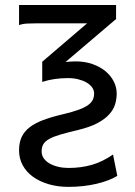

<svg xmlns="http://www.w3.org/2000/svg" viewBox="-20 -518 540 768"><path d="M449.2 185.5Q433.1 195.3 411.9 203.4Q390.6 211.4 365.7 217.3Q340.8 223.1 312.5 226.3Q284.2 229.5 253.9 229.5Q211.4 229.5 175.3 219Q139.2 208.5 112.5 189.5Q85.9 170.4 71 143.3Q56.2 116.2 56.2 83Q56.2 52.7 66.4 30.5Q76.7 8.3 98.1 -8.5Q119.6 -25.4 152.8 -37.8Q186 -50.3 231.9 -61Q270.5 -70.3 294.7 -79.1Q318.8 -87.9 332.5 -97.9Q346.2 -107.9 351.3 -119.1Q356.4 -130.4 356.4 -144Q356.4 -157.7 348.1 -168.9Q339.8 -180.2 325.7 -188.2Q311.5 -196.3 292.7 -200.9Q273.9 -205.6 252.4 -205.6Q225.1 -205.6 200 -202.1Q174.8 -198.7 148.9 -190.4V-271L328.6 -424.8H131.8Q109.9 -424.8 89.8 -423.8Q69.8 -422.9 56.2 -417.5V-498H444.3V-441.9L242.2 -270Q252 -271 262 -271.7Q272 -272.5 281.7 -272.5Q319.3 -272.5 349.9 -261.7Q380.4 -251 401.9 -233.2Q423.3 -215.3 435.1 -192.1Q446.8 -168.9 446.8 -144Q446.8 -123 440.7 -101.8Q434.6 -80.6 417.5 -61.3Q400.4 -42 369.9 -25.6Q339.4 -9.3 290.5 2.4Q249 12.2 221.4 20.3Q193.8 28.3 177.2 37.6Q160.6 46.9 153.6 58.6Q146.5 70.3 146.5 87.9Q146.5 103.5 155.3 115.7Q164.1 127.9 178.7 136.2Q193.4 144.5 212.9 149.2Q232.4 153.8 253.9 153.8Q304.2 153.8 347.4 141.4Q390.6 128.9 432.1 100.1Z"/></svg>

Font: Andika
Style: Regular
Weight: 400
Designer: Victor Gaultney, Annie Olsen, Julie Remington, Don Collingsworth, Eric Hays
Foundry: SIL International
Version: Version 1.001